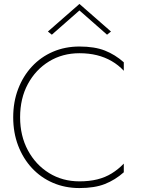

<svg xmlns="http://www.w3.org/2000/svg" viewBox="-20 -945 725 974"><path d="M82 -350Q82 -446 121.5 -519Q161 -592 229 -633.5Q297 -675 383 -675Q431 -675 471.5 -665Q512 -655 546.5 -635Q581 -615 608 -586V-629Q564 -668 512 -688.5Q460 -709 383 -709Q310 -709 248.5 -682.5Q187 -656 142 -607.5Q97 -559 72 -493.5Q47 -428 47 -350Q47 -272 72 -206.5Q97 -141 142 -92.5Q187 -44 248.5 -17.5Q310 9 383 9Q460 9 512 -11.5Q564 -32 608 -71V-115Q580 -86 547 -65.5Q514 -45 473.5 -35Q433 -25 383 -25Q297 -25 229 -67Q161 -109 121.5 -182.5Q82 -256 82 -350ZM383 -892 523 -769 543 -785 383 -925 223 -785 243 -769Z"/></svg>

Font: Jost ExtraLight
Style: Regular
Weight: 250
Version: Version 3.710